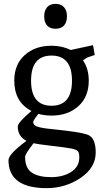

<svg xmlns="http://www.w3.org/2000/svg" viewBox="-20 -740 549 995"><path d="M247 -141Q210 -141 179 -150Q152 -116 152 -107Q152 -98 160 -91Q168 -84 186.5 -80Q205 -76 221.5 -74Q238 -72 267 -69Q393 -56 431 -43Q476 -29 476 50Q476 129 397.5 182Q319 235 222 235Q24 235 24 90Q24 59 117 -10Q72 -34 72 -84Q72 -105 143 -165Q54 -211 54 -322Q54 -406 108 -454.5Q162 -503 247 -503Q302 -503 347 -481L462 -506L471 -455L435 -443Q429 -441 410 -427Q440 -384 440 -322Q440 -238 386 -189.5Q332 -141 247 -141ZM141 -322Q141 -192 247 -192Q353 -192 353 -322Q353 -452 247 -452Q141 -452 141 -322ZM154 2Q110 59 110 72Q110 132 145.5 155Q181 178 244 178Q307 178 349 151Q391 124 391 75Q391 52 383.5 43.5Q376 35 351.5 30Q327 25 249.5 16Q172 7 154 2ZM209 -655Q209 -685 224 -702.5Q239 -720 267.5 -720Q296 -720 311.5 -703Q327 -686 327 -655.5Q327 -625 312 -608Q297 -591 268 -591Q239 -591 224 -608Q209 -625 209 -655Z"/></svg>

Font: Andada
Style: Regular
Weight: 400
Designer: Carolina Giovagnoli
Foundry: Carolina Giovagnoli
Version: Version 1.002